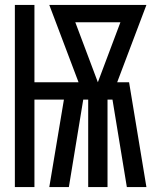

<svg xmlns="http://www.w3.org/2000/svg" viewBox="-20 -755 640 775"><path d="M40 0V-735H119V-423H297L179 -735H571L453 -423H501L571 0H492L434 -353H414V0H336V-353H316L258 0H179L238 -353H119V0ZM375 -423 466 -665H284Z"/></svg>

Font: R Plex Mono
Style: Regular
Weight: 400
Monospace: yes
Designer: Belleve Invis
Foundry: Belleve Invis
Version: Version 31.8.0